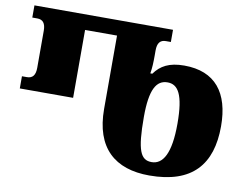

<svg xmlns="http://www.w3.org/2000/svg" viewBox="-78 -823 1213 947"><g transform="rotate(10 528.0 -350.0)"><path d="M724 14C939 14 1031 -95 1031 -286C1031 -454 956 -550 801 -550C725 -550 683 -526 652 -483H642C647 -511 648 -540 648 -572V-599C648 -636 662 -653 690 -653H715V-714H21V-653H46C74 -653 88 -636 88 -599V-413C88 -376 74 -359 46 -359H21V-298H288V-638H448V-271C448 -75 552 14 724 14ZM724 -53C669 -53 648 -97 648 -266C648 -404 678 -454 734 -454C786 -454 817 -409 817 -261C817 -113 781 -53 724 -53Z"/></g></svg>

Font: Noto Serif Georgian Black
Style: Regular
Weight: 900
Designer: Monotype Design Team, Akaki Razmadze
Foundry: Google LLC
Version: Version 2.003